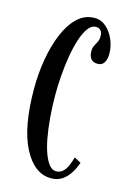

<svg xmlns="http://www.w3.org/2000/svg" viewBox="-112 -767 564 833"><g transform="rotate(15 170.0 -350.5)"><path d="M203 10Q128 10 80 -82Q32 -174 32 -349Q32 -415 43 -479.2Q54 -543.5 75.8 -596Q97.5 -648.5 130.5 -679.8Q163.5 -711 207.5 -711Q237.5 -711 260.2 -690.5Q283 -670 295.8 -639.2Q308.5 -608.5 308.5 -578Q308.5 -551.5 299 -536.8Q289.5 -522 270.5 -522Q249 -522 239.5 -534.5Q230 -547 230 -569Q230 -583.5 235.5 -593.8Q241 -604 246.5 -614.5Q252 -625 252 -641Q252 -658.5 243.8 -666.8Q235.5 -675 223 -675Q203 -675 187.5 -654.2Q172 -633.5 160.8 -598.5Q149.5 -563.5 142.2 -520.8Q135 -478 131.5 -433.5Q128 -389 128 -350Q128 -292.5 132.2 -242.5Q136.5 -192.5 144 -152.5Q151.5 -112.5 162.5 -84Q173.5 -55.5 186.8 -40.2Q200 -25 216 -25Q234.5 -25 246.8 -36.5Q259 -48 266.8 -66Q274.5 -84 280 -104L310 -88Q301 -61.5 286.8 -39.2Q272.5 -17 252 -3.5Q231.5 10 203 10Z"/></g></svg>

Font: Imbue Thin 10pt Medium
Style: Regular
Weight: 500
Version: Version 1.102